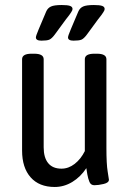

<svg xmlns="http://www.w3.org/2000/svg" viewBox="-20 -738 522 765"><path d="M68 -138V-502Q68 -524 106 -524H116Q154 -524 154 -502V-151Q154 -110 172 -88Q190 -66 225 -66Q253 -66 277.5 -85Q302 -104 318 -136V-502Q318 -524 356 -524H366Q404 -524 404 -502V-149Q404 -84 409 -54.5Q414 -25 414 -22Q414 -10 393 -5Q372 0 356 0Q342 0 336.5 -13Q331 -26 328 -43Q325 -60 324 -68Q301 -33 268 -13Q235 7 198 7Q136 7 102 -31.5Q68 -70 68 -138ZM123 -589Q123 -595 134 -621L164 -692Q170 -706 183 -712Q196 -718 226 -718Q249 -718 259 -714.5Q269 -711 269 -702Q269 -697 263.5 -689Q258 -681 256 -678L242 -660L198 -600Q186 -584 176.5 -580Q167 -576 145 -576Q123 -576 123 -589ZM251 -589Q251 -595 262 -621L292 -692Q298 -706 311 -712Q324 -718 354 -718Q377 -718 387 -714.5Q397 -711 397 -702Q397 -697 391.5 -689Q386 -681 384 -678L370 -660L326 -600Q314 -584 304.5 -580Q295 -576 273 -576Q251 -576 251 -589Z"/></svg>

Font: Asap Condensed
Style: Regular
Weight: 400
Designer: Pablo Cosgaya
Foundry: Omnibus-Type
Version: Version 1.010; ttfautohint (v1.8)